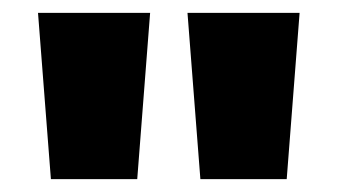

<svg xmlns="http://www.w3.org/2000/svg" viewBox="-20 -734 524 298"><path d="M213 -714H39L59 -456H193ZM445 -714H271L291 -456H425Z"/></svg>

Font: Noto Sans Arabic ExtCond Blk
Style: Regular
Weight: 900
Width: 2
Designer: Monotype Design Team, Nadine Chahine, Nizar Qandah and Khaled Hosny
Foundry: Monotype Imaging Inc.
Version: Version 2.012